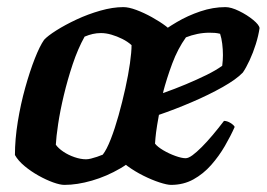

<svg xmlns="http://www.w3.org/2000/svg" viewBox="-20 -520 750 540"><path d="M461 0Q450 0 428.5 -7Q407 -14 383 -26Q359 -38 338.5 -53Q318 -68 309 -84Q309 -129 317.5 -176.5Q326 -224 339.5 -267Q353 -310 367 -343.5Q381 -377 392 -394Q402 -405 424.5 -422.5Q447 -440 477.5 -458Q508 -476 543.5 -488Q579 -500 614 -500Q630 -500 652.5 -489Q675 -478 692 -464Q709 -450 710 -441Q707 -420 699.5 -396Q692 -372 682 -350.5Q672 -329 663 -316Q645 -297 606 -275Q567 -253 519 -232.5Q471 -212 427 -197Q421 -164 419 -148Q417 -132 416 -116Q423 -107 439 -97.5Q455 -88 473 -81.5Q491 -75 502 -75Q510 -75 521.5 -83.5Q533 -92 547.5 -106.5Q562 -121 578 -140Q594 -159 610 -180Q619 -180 628.5 -174Q638 -168 640 -163Q629 -138 612.5 -109.5Q596 -81 574 -56Q552 -31 524 -15.5Q496 0 461 0ZM438 -258Q472 -270 503 -283Q534 -296 560.5 -309Q587 -322 605 -335Q606 -343 606.5 -350.5Q607 -358 607 -365Q607 -381 605 -397Q603 -413 599 -425Q591 -427 584 -427.5Q577 -428 569 -428Q552 -428 535 -424.5Q518 -421 503 -415Q480 -383 464.5 -341.5Q449 -300 438 -258ZM161 0Q149 0 129.5 -7Q110 -14 88.5 -26Q67 -38 49 -53Q31 -68 22 -84Q22 -128 30 -177.5Q38 -227 51 -273.5Q64 -320 78 -355.5Q92 -391 104 -408Q114 -419 138.5 -434.5Q163 -450 195 -465Q227 -480 262 -490Q297 -500 327 -500Q342 -500 363.5 -492Q385 -484 407.5 -471.5Q430 -459 446.5 -446.5Q463 -434 466 -425Q466 -395 458 -350Q450 -305 438 -256.5Q426 -208 411.5 -166.5Q397 -125 384 -102Q357 -69 318.5 -46.5Q280 -24 238.5 -12Q197 0 161 0ZM222 -72Q228 -72 236 -74Q244 -76 253 -79Q262 -82 269 -85Q280 -99 291.5 -128.5Q303 -158 313.5 -195.5Q324 -233 332.5 -271.5Q341 -310 345.5 -342Q350 -374 350 -393Q339 -403 324 -410.5Q309 -418 293.5 -422.5Q278 -427 264 -427Q252 -427 241 -424.5Q230 -422 218 -417Q199 -383 184.5 -339.5Q170 -296 159.5 -252Q149 -208 143.5 -171Q138 -134 137 -113Q144 -103 158 -93.5Q172 -84 189.5 -78Q207 -72 222 -72Z"/></svg>

Font: Texturina Medium 12pt
Style: Bold Italic
Weight: 700
Italic angle: -11°
Version: Version 1.002